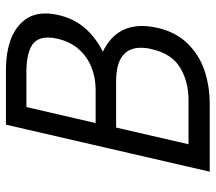

<svg xmlns="http://www.w3.org/2000/svg" viewBox="-60 -670 730 650"><g transform="rotate(-90 305.0 -345.0)"><path d="M208 -689.9H396Q447.8 -689.9 490.2 -675.8Q532.7 -661.6 558.6 -631.3Q584.5 -601.1 584.5 -555.2Q584.5 -536.6 579.1 -512.2Q566.9 -459.5 535.2 -422.9Q503.4 -386.2 455.1 -361.8Q542 -319.8 542 -229Q542 -204.1 535.6 -176.8Q521 -113.3 481.4 -73.7Q441.9 -34.2 389.4 -17.1Q336.9 0 277.8 0H48.8ZM326.2 -386.2Q366.7 -386.2 402.3 -400.4Q438 -414.6 463.6 -443.6Q489.3 -472.7 499 -516.1Q502.9 -531.7 502.9 -547.4Q502.9 -588.4 472.2 -604.5Q441.4 -620.6 386.7 -620.6H267.6L213.4 -386.2ZM291 -71.8Q354 -71.8 401.1 -100.3Q448.2 -128.9 463.4 -195.3Q468.3 -215.3 468.3 -232.9Q468.3 -316.9 354.5 -316.9H198.2L141.6 -71.8Z"/></g></svg>

Font: Acari Sans
Style: Italic
Weight: 400
Italic angle: -13°
Designer: Alfredo Marco Pradil and Stefan Peev
Foundry: Hanken Design Co.
Version: Version 1.045;January 11, 2019;FontCreator 11.5.0.2425 64-bi